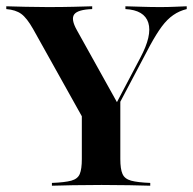

<svg xmlns="http://www.w3.org/2000/svg" viewBox="-41 -591 614 611"><path d="M253.2 -160.5 64.5 -498.4Q44.4 -533.9 26.6 -546.8Q8.9 -559.7 -21 -562.1V-571Q7.3 -570.2 40.3 -569.4Q73.4 -568.5 110.5 -568.5Q156.5 -568.5 192.7 -569.4Q229 -570.2 252.4 -571V-562.1Q206.5 -560.5 195.2 -545.2Q183.9 -529.8 204 -494.4L335.5 -258.1L321 -246.8L405.6 -407.3Q443.5 -478.2 431 -518.5Q418.5 -558.9 358.1 -562.1V-571Q387.9 -570.2 413.3 -569.4Q438.7 -568.5 469.4 -568.5Q492.7 -568.5 512.9 -569.4Q533.1 -570.2 553.2 -571V-562.1Q529.8 -556.5 510.5 -543.1Q491.1 -529.8 473.8 -506.5Q456.5 -483.1 436.3 -446L285.5 -160.5ZM124.2 0V-8.9Q165.3 -10.5 185.9 -16.1Q206.5 -21.8 212.9 -37.5Q219.4 -53.2 219.4 -84.7V-250.8L290.3 -194.4L341.9 -276.6V-84.7Q341.9 -53.2 348.8 -37.5Q355.6 -21.8 376.2 -16.1Q396.8 -10.5 437.1 -8.9V0Q412.1 -0.8 370.6 -1.6Q329 -2.4 282.3 -2.4Q233.1 -2.4 191.1 -1.6Q149.2 -0.8 124.2 0Z"/></svg>

Font: Playfair 144pt
Style: Bold
Weight: 700
Version: Version 2.001;gftools[0.9.30]